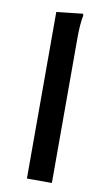

<svg xmlns="http://www.w3.org/2000/svg" viewBox="-87 -804 479 848"><g transform="rotate(10 152.5 -380.0)"><path d="M97 -747 215 -760 217 -752Q213 -734 211 -707.5Q209 -681 209 -653.5Q209 -626 209 -606V0H97Z"/></g></svg>

Font: Kufam Medium
Style: Regular
Weight: 500
Designer: Wael Morcos, Artur Schmal
Foundry: Original Type
Version: Version 1.300; ttfautohint (v1.8.3)